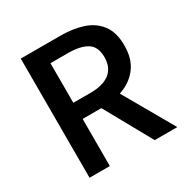

<svg xmlns="http://www.w3.org/2000/svg" viewBox="-155 -808 916 941"><g transform="rotate(-30 303.0 -337.0)"><path d="M86.4 0V-674.3H311.5Q381.3 -674.3 437.3 -655.8Q493.2 -637.2 525.9 -593.8Q558.6 -550.3 558.6 -476.1Q558.6 -404.3 525.9 -357.9Q493.2 -311.5 437.3 -289.1Q381.3 -266.6 311.5 -266.6H201.2V0ZM201.2 -357.9H299.3Q369.6 -357.9 407.5 -387.5Q445.3 -417 445.3 -476.1Q445.3 -535.2 407.5 -558.6Q369.6 -582 299.3 -582H201.2ZM455.1 0 289.6 -297.9 374 -365.2 583 0Z"/></g></svg>

Font: Akatab
Style: Bold
Weight: 700
Designer: SIL Global
Foundry: SIL Global
Version: Version 4.100